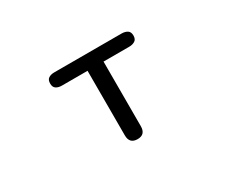

<svg xmlns="http://www.w3.org/2000/svg" viewBox="-91 -761 1181 1006"><g transform="rotate(-30 500.0 -258.5)"><path d="M500 2.9Q451.2 2.9 451.2 -47.9V-438.5H295.9Q275.4 -438.5 261.7 -447.3Q248 -456.1 248 -478.5Q248 -501 261.7 -509.8Q275.4 -518.6 295.9 -518.6H703.1Q723.6 -518.6 737.8 -509.8Q752 -501 752 -478.5Q752 -456.1 737.8 -447.3Q723.6 -438.5 703.1 -438.5H547.9V-47.9Q547.9 2.9 500 2.9Z"/></g></svg>

Font: Kosugi Maru
Style: Regular
Weight: 400
Designer: MOTOYA
Version: Version 4.002